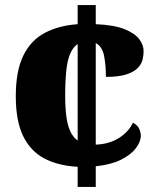

<svg xmlns="http://www.w3.org/2000/svg" viewBox="-20 -734 609 754"><path d="M285 -79Q209 -83 154.5 -111.5Q100 -140 71 -199.5Q42 -259 42 -356Q42 -456 72 -516.5Q102 -577 157 -605.5Q212 -634 285 -639V-714H356V-639Q428 -636 469 -619.5Q510 -603 527 -580Q544 -557 544 -533Q544 -518 540 -500.5Q536 -483 521.5 -467.5Q507 -452 477 -442Q447 -432 396 -432Q396 -476 389 -513.5Q382 -551 356 -565V-166Q409 -168 447 -192Q485 -216 502 -252Q519 -244 526 -229.5Q533 -215 533 -201Q533 -178 513.5 -152Q494 -126 454.5 -106.5Q415 -87 356 -81V0H285ZM285 -561Q267 -549 256 -524Q245 -499 240.5 -458Q236 -417 236 -357Q236 -312 240.5 -277.5Q245 -243 255.5 -219.5Q266 -196 285 -182Z"/></svg>

Font: Noto Rashi Hebrew Black
Style: Regular
Weight: 900
Version: Version 1.006